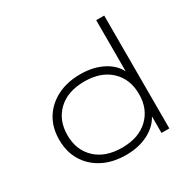

<svg xmlns="http://www.w3.org/2000/svg" viewBox="-156 -868 1047 1039"><g transform="rotate(-30 367.0 -348.5)"><path d="M348 8Q265 8 203.5 -23.5Q142 -55 107.5 -111.5Q73 -168 73 -244Q73 -320 107.5 -376Q142 -432 204 -463.5Q266 -495 348 -495Q432 -495 494 -461Q556 -427 578 -367H570V-705H620V0H571V-121H579Q556 -62 494 -27Q432 8 348 8ZM348 -37Q451 -37 511 -93.5Q571 -150 571 -243Q571 -337 511 -393.5Q451 -450 348 -450Q244 -450 184 -393.5Q124 -337 124 -243Q124 -150 184 -93.5Q244 -37 348 -37Z"/></g></svg>

Font: Nunito Sans 10pt Expanded ExtraLight
Style: Regular
Weight: 250
Width: 7
Designer: Vernon Adams
Foundry: Vernon Adams
Version: Version 3.101;gftools[0.9.27]